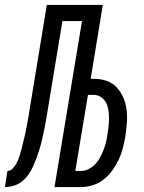

<svg xmlns="http://www.w3.org/2000/svg" viewBox="-63 -755 583 775"><path d="M157 0 268 -670H189L127 -295Q124 -277 121 -259.5Q118 -242 114 -224Q110 -206 106 -188.5Q102 -171 96.5 -153Q91 -135 84.5 -117.5Q78 -100 70.5 -83Q63 -66 51.5 -50Q40 -34 25.5 -22.5Q11 -11 -7 -5.5Q-25 0 -43 0L-33 -65Q-20 -65 -10 -76.5Q0 -88 6 -100.5Q12 -113 16 -126Q20 -139 23.5 -152Q27 -165 30 -178.5Q33 -192 36.5 -205Q40 -218 42 -231Q44 -244 47 -257.5Q50 -271 52 -284Q54 -297 56 -310L126 -735H352L303 -437H316Q343 -437 367.5 -428.5Q392 -420 408.5 -402Q425 -384 435 -360.5Q445 -337 448 -311Q451 -285 449 -258.5Q447 -232 443 -205Q439 -181 433 -157.5Q427 -134 416.5 -111.5Q406 -89 391 -68Q376 -47 356 -31Q336 -15 312 -7.5Q288 0 265 0ZM264 -65Q280 -65 295.5 -73Q311 -81 322.5 -93.5Q334 -106 342 -121.5Q350 -137 356 -152.5Q362 -168 365.5 -183.5Q369 -199 371 -215Q374 -232 375.5 -248Q377 -264 377 -280Q377 -296 374.5 -311.5Q372 -327 365 -340.5Q358 -354 345 -363Q332 -372 316 -372H292L241 -65Z"/></svg>

Font: Iosevka Fixed
Style: Italic
Weight: 400
Italic angle: -9°
Monospace: yes
Designer: Belleve Invis
Foundry: Belleve Invis
Version: Version 33.2.4